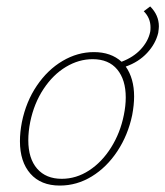

<svg xmlns="http://www.w3.org/2000/svg" viewBox="-20 -574 514 597"><path d="M474 -492Q474 -486 472 -472Q464 -438 437.5 -409.5Q411 -381 371 -367Q397 -330 397 -274Q397 -248 391 -216Q378 -154 345 -104Q312 -54 265.5 -25.5Q219 3 166 3Q107 3 74.5 -34Q42 -71 42 -135Q42 -163 48 -194Q61 -258 94.5 -307.5Q128 -357 174.5 -384.5Q221 -412 272 -412Q325 -412 358 -382Q395 -396 418 -421Q441 -446 447 -475Q448 -480 448 -489Q448 -518 427 -539L447 -554Q474 -527 474 -492ZM371 -271Q371 -326 344.5 -358Q318 -390 268 -390Q225 -390 185 -366Q145 -342 115.5 -297.5Q86 -253 74 -195Q68 -165 68 -138Q68 -81 95.5 -49.5Q123 -18 172 -18Q217 -18 257 -44Q297 -70 325.5 -115.5Q354 -161 365 -216Q371 -245 371 -271Z"/></svg>

Font: Ysabeau Infant Extralight
Style: Italic
Weight: 200
Italic angle: -12°
Designer: Christian Thalmann (Catharsis Fonts)
Version: Version 0.003